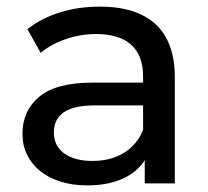

<svg xmlns="http://www.w3.org/2000/svg" viewBox="-20 -555 629 581"><path d="M509 -320V0H418V-70Q394 -33 349.5 -13.5Q305 6 244 6Q199 6 163 -5.5Q127 -17 101.5 -37.5Q76 -58 62 -86.5Q48 -115 48 -150Q48 -220 99 -262.5Q150 -305 261 -305H413V-324Q413 -387 377 -419.5Q341 -452 271 -452Q223 -452 178.5 -436.5Q134 -421 103 -395L63 -467Q105 -500 161.5 -517.5Q218 -535 282 -535Q393 -535 451 -481.5Q509 -428 509 -320ZM413 -162V-236H265Q143 -236 143 -154Q143 -114 174 -91Q205 -68 260 -68Q315 -68 355 -92.5Q395 -117 413 -162Z"/></svg>

Font: CMG Sans Medium
Style: Regular
Weight: 500
Designer: Julieta Ulanovsky
Foundry: Julieta Ulanovsky
Version: Version 7.200